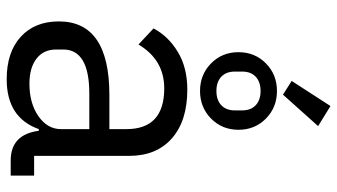

<svg xmlns="http://www.w3.org/2000/svg" viewBox="-237 -759 1008 574"><g transform="rotate(90 267.0 -472.0)"><path d="M357 -919 263 -814 222 -840 297 -956ZM334.5 -599Q301 -566 252 -566Q203 -566 169.5 -599Q136 -632 136 -681Q136 -730 169.5 -763Q203 -796 252 -796Q301 -796 334.5 -763Q368 -730 368 -681Q368 -632 334.5 -599ZM310 -670V-692Q310 -718 294.5 -732.5Q279 -747 252 -747Q225 -747 209.5 -732.5Q194 -718 194 -692V-670Q194 -644 209.5 -629.5Q225 -615 252 -615Q279 -615 294.5 -629.5Q310 -644 310 -670ZM505 0H460Q382 0 371 -84H366Q332 12 217 12Q136 12 90 -30Q44 -72 44 -144Q44 -295 264 -295H366V-346Q366 -459 244 -459Q159 -459 113 -382L65 -427Q88 -471 135 -499.5Q182 -528 248 -528Q341 -528 393.5 -482Q446 -436 446 -354V-70H505ZM230 -56Q289 -56 327.5 -83Q366 -110 366 -150V-235H260Q128 -235 128 -157V-136Q128 -98 155.5 -77Q183 -56 230 -56Z"/></g></svg>

Font: Aneliza
Style: Regular
Weight: 400
Designer: Mike Abbink, Paul van der Laan, Pieter van Rosmalen
Foundry: Bold Monday
Version: Version 3.0